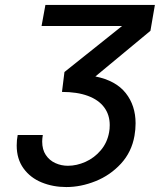

<svg xmlns="http://www.w3.org/2000/svg" viewBox="-20 -745 646 776"><path d="M150.5 -173Q150.5 -140.5 165.2 -118.5Q180 -96.5 203.8 -85.8Q227.5 -75 254.5 -75Q290 -75 325.8 -91Q361.5 -107 387.5 -137.8Q413.5 -168.5 421 -210.5Q423.5 -223 423.5 -239.5Q423.5 -281 401 -311.2Q378.5 -341.5 335.2 -357.5Q292 -373.5 230.5 -373.5L240.5 -454L473.5 -640H148L163.5 -725H606L588 -620.5L365.5 -436Q448 -419.5 488 -369Q528 -318.5 528 -246.5Q528 -221.5 523.5 -196Q512 -130.5 468.8 -83.5Q425.5 -36.5 366.2 -12.8Q307 11 248 11Q194 11 148.2 -7.8Q102.5 -26.5 75 -64.5Q47.5 -102.5 47.5 -157Q47.5 -179.5 51.5 -199.5H153Q150.5 -183.5 150.5 -173Z"/></svg>

Font: JuliaMono MediumItalic
Style: Regular
Weight: 500
Italic angle: -9°
Monospace: yes
Designer: cormullion
Foundry: corm
Version: Version 0.049; ttfautohint (v1.8.4)